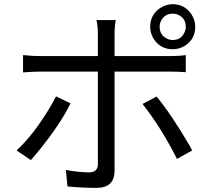

<svg xmlns="http://www.w3.org/2000/svg" viewBox="-20 -869 1040 932"><path d="M818.4 -802.7Q779.3 -802.7 761.7 -767.6Q754.9 -753.9 754.9 -739.3Q754.9 -699.2 790 -681.6Q803.7 -674.8 818.4 -674.8Q858.4 -674.8 875 -710.9Q881.8 -724.6 881.8 -739.3Q881.8 -778.3 847.7 -795.9Q833 -802.7 818.4 -802.7ZM818.4 -629.9Q760.7 -629.9 727.5 -677.7Q709 -706.1 709 -739.3Q709 -795.9 755.9 -829.1Q785.2 -848.6 818.4 -848.6Q876 -848.6 909.2 -799.8Q927.7 -771.5 927.7 -739.3Q927.7 -680.7 879.9 -648.4Q851.6 -629.9 818.4 -629.9ZM252 -401.4 322.3 -367.2Q272.5 -264.6 163.1 -130.9Q144.5 -108.4 129.9 -91.8L60.5 -138.7Q138.7 -210.9 214.8 -335Q237.3 -372.1 252 -401.4ZM800.8 -521.5H536.1V-37.1Q534.2 42 450.2 43Q377.9 43 307.6 36.1L299.8 -43.9Q365.2 -32.2 416 -32.2Q454.1 -34.2 455.1 -70.3V-521.5H176.8Q145.5 -521.5 91.8 -517.6V-601.6Q139.6 -596.7 176.8 -596.7H455.1V-700.2Q455.1 -745.1 448.2 -771.5H542Q536.1 -744.1 536.1 -699.2V-596.7H799.8Q850.6 -596.7 881.8 -601.6V-518.6Q840.8 -521.5 800.8 -521.5ZM671.9 -364.3 740.2 -400.4Q814.5 -309.6 901.4 -160.2Q907.2 -148.4 913.1 -138.7L838.9 -97.7Q773.4 -228.5 694.3 -335Q681.6 -351.6 671.9 -364.3Z"/></svg>

Font: Taipei Sans TC Beta
Style: Regular
Weight: 400
Designer: JT Foundry
Foundry: JT Foundry
Version: Version 1.000